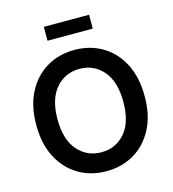

<svg xmlns="http://www.w3.org/2000/svg" viewBox="-131 -1025 1032 1143"><g transform="rotate(-15 384.5 -453.5)"><path d="M384.8 9.8Q289.1 9.8 213.6 -34.7Q138.2 -79.1 94.2 -162.6Q50.3 -246.1 50.3 -363.3Q50.3 -481 94.2 -564.7Q138.2 -648.4 213.6 -692.9Q289.1 -737.3 384.8 -737.3Q480 -737.3 555.4 -692.9Q630.9 -648.4 674.6 -564.7Q718.3 -481 718.3 -363.3Q718.3 -245.6 674.6 -162.4Q630.9 -79.1 555.4 -34.7Q480 9.8 384.8 9.8ZM384.8 -106.9Q473.6 -106.9 530.3 -172.9Q586.9 -238.8 586.9 -363.3Q586.9 -488.3 530.3 -554.4Q473.6 -620.6 384.8 -620.6Q295.4 -620.6 238.3 -554.4Q181.2 -488.3 181.2 -363.3Q181.2 -239.3 238.3 -173.1Q295.4 -106.9 384.8 -106.9ZM523.9 -917V-831.5H245.1V-917Z"/></g></svg>

Font: Inter SemiBold
Style: Regular
Weight: 600
Designer: Rasmus Andersson
Foundry: rsms
Version: Version 4.001;git-9221beed3